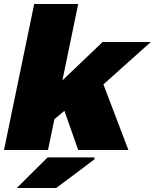

<svg xmlns="http://www.w3.org/2000/svg" viewBox="-27 -750 774 960"><path d="M727 -540 490 -328 615 0H364L295 -196L245 -154L213 0H-7L144 -730H364L285 -348L486 -540ZM57 190 211 37H445V47L254 190Z"/></svg>

Font: Nacelle Black
Style: Italic
Weight: 900
Italic angle: -12°
Designer: Sora Sagano
Foundry: Sora Sagano
Version: Version 1.000;FEAKit 1.0